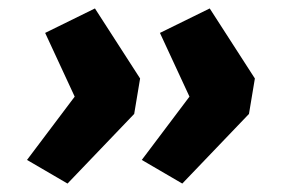

<svg xmlns="http://www.w3.org/2000/svg" viewBox="-20 -495 670 455"><path d="M140 -60 44 -116 157 -266 87 -417 205 -475 312 -309 298 -225ZM412 -60 316 -116 429 -266 359 -417 477 -475 584 -309 570 -225Z"/></svg>

Font: Nunito Sans 10pt Expanded ExtraBold
Style: Italic
Weight: 800
Width: 7
Italic angle: -9°
Designer: Vernon Adams
Foundry: Vernon Adams
Version: Version 3.101;gftools[0.9.27]